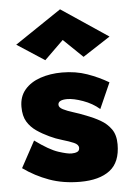

<svg xmlns="http://www.w3.org/2000/svg" viewBox="-54 -792 581 855"><g transform="rotate(-5 236.0 -364.5)"><path d="M247 -614 162 -531 39 -611 247 -751 456 -611 333 -531ZM81 -179Q144 -133 184 -120Q224 -107 242 -107Q257 -107 267.5 -111.5Q278 -116 278 -129Q278 -144 257 -153Q236 -162 206.5 -170.5Q177 -179 150 -192Q120 -206 94.5 -223.5Q69 -241 53.5 -266.5Q38 -292 38 -333Q38 -379 64 -409.5Q90 -440 134 -455Q178 -470 231 -470Q292 -470 343 -452Q394 -434 438 -408L387 -293Q356 -320 314 -335Q272 -350 244 -350Q203 -350 203 -328Q203 -316 220.5 -307Q238 -298 265.5 -289.5Q293 -281 323 -269Q355 -257 384 -240.5Q413 -224 431.5 -198Q450 -172 450 -130Q450 -50 403 -14Q356 22 270 22Q194 22 132 -0.5Q70 -23 17 -61Z"/></g></svg>

Font: Jost* Heavy
Style: Regular
Weight: 800
Version: Version 3.7